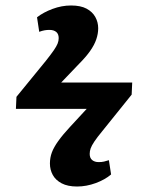

<svg xmlns="http://www.w3.org/2000/svg" viewBox="-20 -604 525 700"><path d="M261 76Q227 76 205 64.5Q183 53 172.5 34Q162 15 162 -8Q162 -29 169 -48Q176 -67 192.5 -90Q209 -113 235 -141L296 -207H38L40 -251L147 -382Q166 -406 176 -420.5Q186 -435 190 -445Q194 -455 194 -465Q194 -480 185 -487.5Q176 -495 160 -495Q151 -495 142.5 -493.5Q134 -492 123 -488L115 -541Q138 -559 171.5 -571.5Q205 -584 239 -584Q274 -584 295.5 -572.5Q317 -561 327.5 -542Q338 -523 338 -501Q338 -481 331 -460.5Q324 -440 308.5 -418Q293 -396 268 -371L203 -303H462L460 -259L353 -126Q334 -103 324 -88Q314 -73 310.5 -63Q307 -53 307 -43Q307 -28 316 -20.5Q325 -13 340 -13Q351 -13 359.5 -15Q368 -17 377 -20L385 32Q363 51 329 63.5Q295 76 261 76Z"/></svg>

Font: Literata 18pt
Style: Bold Italic
Weight: 700
Italic angle: -2°
Designer: Latin by Veronika Burian and Jose Scaglione. Greek by Irene Vlachou. Cyrillic by Vera Evstafieva
Foundry: TypeTogether
Version: Version 3.103;gftools[0.9.29]